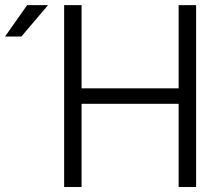

<svg xmlns="http://www.w3.org/2000/svg" viewBox="-20 -743 874 763"><path d="M234.9 -722.7H304.2V-392.1H689.9V-722.7H759.3V0H689.9V-330.6H304.2V0H234.9ZM64.9 -597.7H0L87.9 -722.7H170.9Z"/></svg>

Font: Giphurs Light
Style: Regular
Weight: 300
Version: Version 0.920; ttfautohint (v1.8.4.7-5d5b)